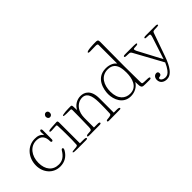

<svg xmlns="http://www.w3.org/2000/svg" viewBox="-23 -1551 2476 2476"><g transform="rotate(-45 1214.5 -313.0)"><path d="M386 -428C357 -472 316 -482 266 -482C132 -482 33 -369 33 -225C33 -97 120 6 247 6C327 6 390 -31 431 -101C437 -111 441 -122 441 -128C441 -136 435 -143 428 -143C419 -143 414 -139 407 -128C366 -59 318 -26 253 -26C144 -26 80 -104 80 -227C80 -358 157 -452 263 -452C352 -452 384 -400 384 -319C384 -303 391 -298 401 -298C411 -298 417 -309 417 -320C417 -354 417 -448 418 -484C418 -498 412 -511 401 -511C390 -511 384 -498 384 -483C384 -465 385 -443 386 -428Z M637 -401C637 -422 635 -436 619 -436C602 -436 559 -433 530 -431C484 -428 467 -424 467 -412C467 -401 485 -401 495 -401C507 -401 564 -406 578 -406C589 -406 592 -400 593 -389C596 -329 597 -274 597 -213C597 -165 597 -98 593 -47C592 -33 582 -28 553 -26C509 -23 489 -20 489 -12C489 0 526 0 558 0H717C731 0 747 -1 747 -13C747 -24 728 -28 699 -28H637ZM567 -580C567 -556 582 -538 601 -538C619 -538 642 -548 642 -584C642 -606 626 -621 608 -621C579 -621 567 -594 567 -580Z M1225 -260C1225 -414 1143 -455 1073 -455C1006 -455 945 -418 914 -357L911 -425C910 -447 903 -451 887 -451C847 -451 733 -450 733 -431C733 -422 764 -420 788 -420H857C869 -420 872 -411 872 -398C872 -288 870 -220 867 -95C866 -53 859 -45 839 -44L794 -41C778 -40 767 -33 767 -24C767 -17 775 -14 798 -14C811 -14 966 -15 976 -15C998 -15 1010 -18 1010 -29C1010 -41 995 -44 976 -44H909V-186C909 -235 909 -280 932 -329C962 -392 1019 -425 1073 -425C1179 -425 1185 -300 1185 -196C1185 -154 1184 -89 1181 -30C1180 -4 1164 -1 1109 4C1095 5 1086 9 1086 19C1086 27 1093 31 1110 31C1122 31 1296 29 1308 29C1317 29 1325 26 1325 18C1325 3 1299 1 1279 1H1225Z M1747 -27C1745 -190 1744 -302 1744 -325C1744 -365 1747 -697 1747 -771C1747 -808 1731 -809 1700 -809C1669 -809 1537 -808 1537 -783C1537 -772 1563 -772 1565 -772C1610 -772 1634 -774 1664 -774C1686 -774 1704 -773 1704 -756V-416C1683 -443 1635 -477 1556 -477C1371 -477 1342 -292 1342 -218C1342 -121 1393 9 1532 9C1604 9 1669 -26 1701 -83L1703 -29C1704 4 1712 25 1740 28C1753 29 1775 30 1848 30C1872 30 1877 22 1877 15C1877 2 1864 0 1814 -1C1753 -2 1747 -3 1747 -27ZM1549 -21C1460 -21 1385 -83 1385 -222C1385 -338 1437 -449 1564 -449C1645 -449 1681 -404 1696 -349C1705 -316 1707 -274 1707 -248C1707 -145 1676 -21 1549 -21Z M1950 109C1950 100 1954 95 1966 93C1981 91 2003 87 2003 58C2003 33 1986 28 1973 28C1944 28 1916 51 1916 96C1916 155 1964 183 2014 183C2051 183 2088 168 2126 118C2155 80 2181 27 2206 -44L2318 -361C2326 -383 2334 -384 2394 -385C2419 -386 2429 -389 2429 -397C2429 -407 2414 -411 2394 -411H2226C2196 -411 2185 -407 2185 -397C2185 -386 2203 -385 2235 -385C2267 -385 2272 -381 2272 -368C2272 -359 2270 -347 2264 -330L2167 -32L1995 -357C1988 -370 1986 -385 1986 -389C1986 -402 2008 -402 2028 -402C2054 -402 2067 -408 2067 -417C2067 -425 2055 -428 2021 -428H1870C1838 -428 1829 -425 1829 -414C1829 -403 1836 -401 1887 -400C1920 -399 1927 -398 1941 -373L2152 12C2135 51 2117 82 2101 103C2076 136 2052 152 2018 152C1980 152 1950 131 1950 109Z"/></g></svg>

Font: Life Savers
Style: Regular
Weight: 400
Designer: Pablo Impallari, Rodrigo Fuenzalida, Brenda Gallo
Foundry: Pablo Impallari, Rodrigo Fuenzalida, Brenda Gallo
Version: Version 3.000